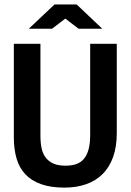

<svg xmlns="http://www.w3.org/2000/svg" viewBox="-20 -836 590 867"><path d="M507.3 -234.9Q507.3 -173.8 491 -127.7Q474.6 -81.5 444.1 -50.8Q413.6 -20 369.6 -4.4Q325.7 11.2 271 11.2Q209.5 11.2 165.5 -4.4Q121.6 -20 94.2 -49.3Q66.9 -78.6 54.7 -120.6Q42.5 -162.6 42.5 -214.8V-638.2H162.6V-222.2Q162.6 -189.9 168.2 -165Q173.8 -140.1 187.7 -122.8Q201.7 -105.5 222.7 -96.7Q243.7 -87.9 275.4 -87.9Q305.2 -87.9 325.7 -95.5Q346.2 -103 359.9 -119.9Q373.5 -136.7 380.4 -163.1Q387.2 -189.5 387.2 -227.1V-638.2H507.3ZM441.9 -706.1H335L274.9 -752L214.8 -706.1H109.9L226.1 -815.9H326.2ZM0 -638.2Z"/></svg>

Font: Code New Roman
Style: Bold
Weight: 700
Monospace: yes
Designer: Sam Radian
Foundry: Code New Roman
Version: Version 1.508 October 19, 2014